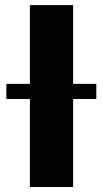

<svg xmlns="http://www.w3.org/2000/svg" viewBox="-20 -748 412 768"><path d="M272.5 -727.5V0H99.6V-727.5ZM5.4 -352.1V-412.6H365.2V-352.1Z"/></svg>

Font: Inter 18pt ExtraBold
Style: Regular
Weight: 800
Designer: Rasmus Andersson
Foundry: rsms
Version: Version 4.001;git-66647c0bb